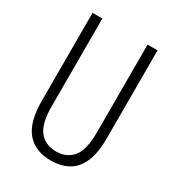

<svg xmlns="http://www.w3.org/2000/svg" viewBox="-175 -819 853 934"><g transform="rotate(30 252.0 -352.0)"><path d="M435 -221Q435 -136 412.5 -85.5Q390 -35 349 -12.5Q308 10 253 10Q164 10 117 -45.5Q70 -101 70 -220V-714H125V-222Q125 -124 158.5 -82.5Q192 -41 253 -41Q311 -41 345 -81Q379 -121 379 -222V-714H435Z"/></g></svg>

Font: Noto Sans Thai ExtCond Light
Style: Regular
Weight: 300
Width: 2
Designer: Monotype Design Team
Foundry: Monotype Imaging Inc.
Version: Version 2.002; ttfautohint (v1.8.4.7-5d5b)